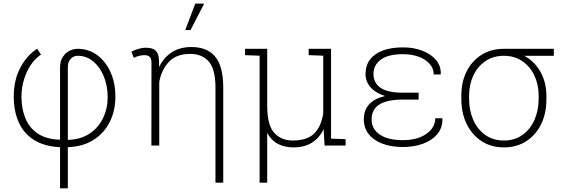

<svg xmlns="http://www.w3.org/2000/svg" viewBox="-20 -795 3094 1049"><path d="M308.1 233.9V9.3Q221.7 4.9 165.8 -30.3Q109.9 -65.4 82.5 -126.5Q55.2 -187.5 55.2 -268.6Q55.2 -356.4 90.1 -423.6Q125 -490.7 182.6 -528.8L204.1 -497.1Q171.4 -475.1 147.7 -439.5Q124 -403.8 110.8 -359.6Q97.7 -315.4 97.2 -268.1Q97.2 -202.1 118.2 -149.9Q139.2 -97.7 185.1 -66.2Q231 -34.7 305.2 -31.7L308.1 -32.7V-428.2Q308.1 -458.5 321.5 -481.2Q335 -503.9 356.9 -516.1Q378.9 -528.3 404.8 -528.3Q463.4 -528.3 510 -494.6Q556.6 -460.9 583.5 -401.6Q610.4 -342.3 610.4 -266.6Q610.4 -190.9 580.1 -129.6Q549.8 -68.4 491.9 -31.2Q434.1 5.9 350.6 9.3V233.9ZM353.5 -30.8Q421.9 -33.2 470 -65.4Q518.1 -97.7 543.2 -150.4Q568.4 -203.1 568.4 -265.6Q567.9 -326.7 547.1 -377.7Q526.4 -428.7 489.5 -459.5Q452.6 -490.2 404.8 -490.2Q381.3 -490.2 366 -473.4Q350.6 -456.5 350.6 -429.2V-32.2Z M1157.2 203.1V-316.4Q1157.2 -417 1120.8 -458.7Q1084.5 -500.5 1019 -500.5Q944.3 -500.5 903.6 -458Q862.8 -415.5 850.1 -347.7V0H807.1L807.6 -451.2Q807.6 -474.6 797.9 -484.1Q788.1 -493.7 769.5 -493.7Q754.4 -493.7 739.5 -489.7Q724.6 -485.8 710.9 -479L698.2 -512.2Q712.9 -521 734.4 -527.6Q755.9 -534.2 777.8 -534.2Q813.5 -534.2 830.3 -518.6Q847.2 -502.9 848.6 -467.8Q849.1 -458 849.1 -447.8Q849.1 -437.5 849.1 -428.2Q874 -480.5 918.5 -509.3Q962.9 -538.1 1025.9 -538.1Q1112.3 -538.1 1156 -485.1Q1199.7 -432.1 1199.7 -316.4V203.1ZM992.2 -630.9 1046.9 -775.4H1095.7L1021 -630.9Z M1398.4 203.1V-490.7L1318.8 -493.7V-528.3H1398.4H1439.9V-217.3Q1439.9 -111.8 1478 -69.6Q1516.1 -27.3 1579.1 -27.3Q1659.2 -27.3 1697.5 -66.4Q1735.8 -105.5 1746.1 -177.2V-490.7L1666.5 -493.7V-528.3H1788.6V-37.6L1868.2 -34.7V0H1753.4L1748 -89.4Q1725.1 -41 1684.1 -15.4Q1643.1 10.3 1583 10.3Q1536.1 10.3 1499.3 -8.5Q1462.4 -27.3 1439.9 -69.3V203.1Z M2181.6 8.3Q2118.2 8.3 2069.8 -9.8Q2021.5 -27.8 1994.6 -62Q1967.8 -96.2 1967.8 -143.1Q1967.8 -243.2 2084 -270.5Q2032.7 -286.1 2004.9 -317.9Q1977.1 -349.6 1977.1 -389.6Q1977.1 -437 2001.7 -469.7Q2026.4 -502.4 2072.3 -519.3Q2118.2 -536.1 2181.6 -536.1Q2240.7 -536.1 2288.1 -517.8Q2335.4 -499.5 2362.5 -466.8Q2389.6 -434.1 2388.2 -391.1L2387.2 -388.2H2349.6Q2349.6 -420.9 2327.4 -446Q2305.2 -471.2 2267.3 -485.1Q2229.5 -499 2181.6 -499Q2100.6 -499 2060.5 -469Q2020.5 -439 2020.5 -391.1Q2020.5 -341.8 2059.3 -315.2Q2098.1 -288.6 2181.2 -288.6H2267.1V-251H2181.2Q2096.7 -251 2053.5 -224.6Q2010.3 -198.2 2010.3 -142.1Q2010.3 -89.8 2055.2 -59.6Q2100.1 -29.3 2181.6 -29.3Q2259.8 -29.3 2308.8 -63.2Q2357.9 -97.2 2357.9 -148.9H2396L2397 -146Q2398.4 -96.7 2369.1 -62Q2339.8 -27.3 2290.3 -9.5Q2240.7 8.3 2181.6 8.3Z M2733.4 10.3Q2663.6 10.3 2611.3 -23.7Q2559.1 -57.6 2529.8 -117.4Q2500.5 -177.2 2500.5 -254.9V-272.9Q2500.5 -347.2 2529.5 -404.8Q2558.6 -462.4 2610.8 -495.4Q2663.1 -528.3 2732.4 -528.3H3005.9V-490.2H2844.7Q2901.9 -458.5 2933.6 -401.1Q2965.3 -343.8 2965.3 -269.5V-251Q2965.3 -174.8 2936.3 -116Q2907.2 -57.1 2855 -23.4Q2802.7 10.3 2733.4 10.3ZM2733.4 -27.3Q2791.5 -27.3 2834.2 -57.6Q2877 -87.9 2899.9 -139.6Q2922.9 -191.4 2922.9 -254.9V-272.9Q2922.9 -333 2899.7 -382.3Q2876.5 -431.6 2833.5 -460.9Q2790.5 -490.2 2731.9 -490.2Q2673.8 -489.7 2631.3 -460.4Q2588.9 -431.2 2565.9 -382.1Q2543 -333 2543 -272.9V-254.9Q2543 -190.9 2565.9 -139.4Q2588.9 -87.9 2631.6 -57.6Q2674.3 -27.3 2733.4 -27.3Z"/></svg>

Font: Roboto Slab ExtraLight
Style: Regular
Weight: 250
Designer: Google
Version: Version 2.000; ttfautohint (v1.8.1.43-b0c9)